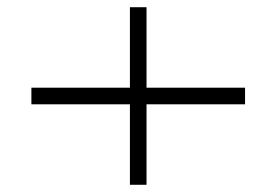

<svg xmlns="http://www.w3.org/2000/svg" viewBox="-20 -546 766 532"><path d="M340 -526V-303H67V-257H340V-34H386V-257H659V-303H386V-526Z"/></svg>

Font: Coconat Demi
Style: Regular
Weight: 400
Designer: Sara Lavazza
Foundry: Collletttivo
Version: Version 1.000;Glyphs 3.2 (3217)